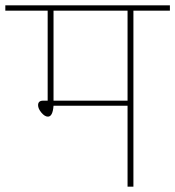

<svg xmlns="http://www.w3.org/2000/svg" viewBox="-32 -701 658 721"><path d="M606 -681V-661H469V0H447V-304H169Q166 -263 148 -263Q136 -263 123.5 -278Q111 -293 111 -306Q111 -323 130 -323H147V-661H-12V-681ZM447 -323V-661H169V-323Z"/></svg>

Font: FiraGO Thin
Style: Regular
Weight: 100
Designer: bBox Type
Foundry: bBox Type GmbH
Version: Version 1.001;PS 001.001;hotconv 1.0.88;makeotf.lib2.5.64775